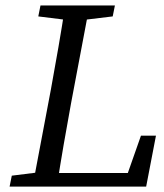

<svg xmlns="http://www.w3.org/2000/svg" viewBox="-20 -690 608 710"><path d="M15.5 0H142.2L152.3 -55.4H144.1L23.6 -40.4L15.5 0ZM100.3 0H190.1C206.1 -103 224.1 -207 243.1 -310L311.1 -669.7H221.3C205.3 -566.7 187.3 -462.7 168.3 -359.7L100.3 0ZM121.6 -629.3 243.1 -614.3H272.3L396.8 -629.3L404.9 -669.7H129.7L121.6 -629.3ZM142.2 0H520.5L556.7 -188.2H501.2L435 0L497.6 -50.2H151.3L142.2 0Z"/></svg>

Font: Source Serif Variable
Style: Italic
Weight: 389
Italic angle: -12°
Designer: Frank Grießhammer
Foundry: Adobe Systems Incorporated
Version: Version 3.001;hotconv 1.0.111;makeotfexe 2.5.65597